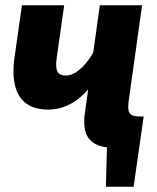

<svg xmlns="http://www.w3.org/2000/svg" viewBox="-20 -551 596 727"><path d="M518 -531H358L333 -352C298 -291 259 -265 230 -265C200 -265 187 -279 195 -334L223 -531H63L35 -334C32 -315 31 -297 31 -281C31 -181 80 -136 162 -136C217 -136 270 -161 314 -213L301 -120C299 -109 299 -99 299 -89C299 -35 323 -1 385 7L381 156H486L524 -110H507C467 -111 461 -126 468 -174Z"/></svg>

Font: Fira Sans OT
Style: Bold Italic
Weight: 700
Italic angle: -8°
Designer: Carrois Corporate & Edenspiekermann
Foundry: Carrois Corporate GbR & Edenspiekermann AG
Version: Version 2.001